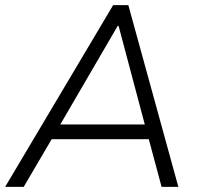

<svg xmlns="http://www.w3.org/2000/svg" viewBox="-25 -725 784 745"><path d="M-5 0 414 -705H473L667 0H602L548 -201L579 -185H147L185 -201L67 0ZM432 -625 202 -230 179 -242H565L540 -230L435 -625Z"/></svg>

Font: Nunito Sans 10pt Light
Style: Italic
Weight: 300
Italic angle: -9°
Designer: Vernon Adams
Foundry: Vernon Adams
Version: Version 3.101;gftools[0.9.27]